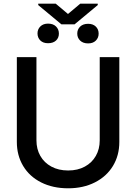

<svg xmlns="http://www.w3.org/2000/svg" viewBox="-20 -1020 746 1052"><path d="M633.8 -707V-242.2Q633.8 -168.5 598.9 -110.8Q564 -53.2 500.2 -20.8Q436.5 11.7 353.5 11.7Q269.5 11.7 205.6 -20.5Q141.6 -52.7 106.9 -110.6Q72.3 -168.5 72.3 -242.2V-707H179.7V-251Q179.7 -203.1 200.9 -165.8Q222.2 -128.4 261.5 -107.2Q300.8 -85.9 353.5 -85.9Q405.8 -85.9 444.8 -107.2Q483.9 -128.4 505.1 -165.8Q526.4 -203.1 526.4 -251V-707ZM243.2 -890.6Q271 -890.6 286.9 -875Q302.7 -859.4 302.7 -835.9Q302.7 -812.5 286.9 -797.9Q271 -783.2 243.2 -783.2Q216.3 -783.2 200.9 -798.3Q185.5 -813.5 185.5 -836.9Q185.5 -859.9 201.2 -875.2Q216.8 -890.6 243.2 -890.6ZM462.9 -889.6Q489.3 -889.6 504.9 -874.5Q520.5 -859.4 520.5 -835.9Q520.5 -813 505.1 -797.6Q489.7 -782.2 462.9 -782.2Q435.1 -782.2 419.2 -797.6Q403.3 -813 403.3 -835.9Q403.3 -858.9 419.2 -874.3Q435.1 -889.6 462.9 -889.6ZM352.5 -943.4 419.9 -1000H515.6V-992.2L388.7 -886.7H316.4L189.5 -992.2V-1000H285.2Z"/></svg>

Font: Pretendard JP Medium
Style: Regular
Weight: 500
Designer: Base glyphs from Inter by Rasmus Andersson; Hangeul glyphs from Noto Sans CJK(Source Han Sans) by Jang Soo-young and Kan
Foundry: Kil Hyung-jin
Version: Version 1.309